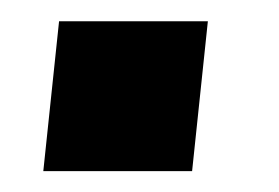

<svg xmlns="http://www.w3.org/2000/svg" viewBox="-20 -164 267 184"><path d="M21.5 0 36.6 -143.6H179.2L164.1 0Z"/></svg>

Font: Oswald
Style: Demi-Bold
Weight: 600
Designer: Vernon Adams
Foundry: Vernon Adams
Version: 3.0; ttfautohint (v0.94.23-7a4d-dirty) -l 8 -r 50 -G 200 -x 